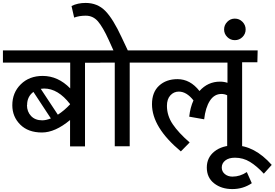

<svg xmlns="http://www.w3.org/2000/svg" viewBox="-40 -998 1874 1310"><path d="M645 -654 644 -570H540V1H438V-179Q336 -94 246 -94Q152 -94 98 -148Q44 -202 44 -280Q44 -366 102 -423Q160 -480 251 -480Q356 -480 439 -395V-571H-20V-654ZM355 -215H354Q398 -243 438 -286V-288Q356 -394 261 -394Q252 -394 238 -392ZM145 -282 144 -281Q144 -236 172 -206.5Q200 -177 248 -177Q274 -177 307 -190L188 -371Q145 -339 145 -282Z M950 -654V-571H845V0H743V-571H619V-654H734L702 -725Q662 -813 628.5 -852Q595 -891 545 -891Q501 -891 466 -878L448 -957Q490 -978 544 -978Q625 -978 678.5 -923.5Q732 -869 791 -741L832 -654Z M1718 -654 1716 -573H1612V-2H1510V-348Q1492 -357 1471 -357Q1422 -357 1392 -310.5Q1362 -264 1353 -184L1251 -202Q1258 -265 1280 -313Q1233 -373 1180 -373Q1146 -373 1122.5 -347.5Q1099 -322 1099 -276Q1099 -209 1138.5 -150.5Q1178 -92 1254 -26L1194 35Q997 -129 997 -287Q997 -369 1045.5 -413.5Q1094 -458 1171 -458Q1258 -458 1321 -377Q1378 -441 1461 -441Q1488 -441 1512 -433V-571H930V-654Z M1561 -6Q1696 -6 1814 127L1760 187Q1712 135 1665.5 106.5Q1619 78 1563 78Q1521 78 1497 97Q1473 116 1473 145Q1473 172 1494 189.5Q1515 207 1546 207Q1598 207 1644 176L1678 252Q1619 292 1545 292Q1471 292 1421 253Q1371 214 1371 145Q1371 77 1423 35.5Q1475 -6 1561 -6Z M1562 -871Q1593 -871 1614.5 -849Q1636 -827 1636 -797Q1636 -767 1614.5 -745.5Q1593 -724 1562 -724Q1532 -724 1510.5 -745.5Q1489 -767 1489 -797Q1489 -827 1510.5 -849Q1532 -871 1562 -871Z"/></svg>

Font: Martel Sans DemiBold
Style: Regular
Weight: 600
Designer: Dan Reynolds and Mathieu Réguer
Foundry: Dan Reynolds and Mathieu Réguer
Version: Version 1.001;PS 001.001;hotconv 1.0.70;makeotf.lib2.5.58329